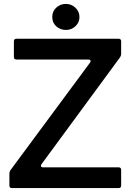

<svg xmlns="http://www.w3.org/2000/svg" viewBox="-20 -961 671 981"><path d="M41 0Q28 0 28 -13V-74Q28 -83 33 -91L440 -641Q443 -646 443 -648Q443 -652 440 -654.5Q437 -657 432 -657H64Q51 -657 51 -670V-750Q51 -763 64 -763H586Q599 -763 599 -750V-686Q599 -677 594 -669L192 -122Q189 -118 189 -114Q189 -106 200 -106H586Q599 -106 599 -93V-13Q599 0 586 0ZM247 -874Q247 -903 267.5 -922Q288 -941 317 -941Q345 -941 365.5 -921.5Q386 -902 386 -874Q386 -846 365.5 -827Q345 -808 317 -808Q288 -808 267.5 -826.5Q247 -845 247 -874Z"/></svg>

Font: Open Sauce Two Medium
Style: Regular
Weight: 500
Designer: Alfredo Marco Pradil
Foundry: Creative Sauce Fz LLC
Version: Version 1.477